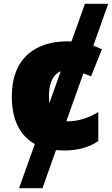

<svg xmlns="http://www.w3.org/2000/svg" viewBox="-20 -780 588 1008"><path d="M318 10C394 10 450 -9 496 -39V-192C447 -161 389 -143 335 -143C333 -143 330 -143 328 -143L418 -395C431 -391 444 -385 458 -379L515 -521C501 -528 485 -535 470 -540L548 -760H426L355 -562C348 -563 341 -563 334 -563C166 -563 42 -475 42 -274C42 -147 87 -66 163 -24L80 208H203L274 8C288 9 303 10 318 10ZM237 -275C237 -348 261 -391 299 -406L239 -238C238 -249 237 -261 237 -275Z"/></svg>

Font: Noto Sans UI Black
Style: Regular
Weight: 900
Designer: Monotype Design Team
Foundry: Monotype Imaging Inc.
Version: Version 1.901